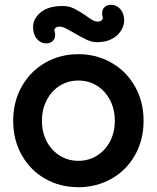

<svg xmlns="http://www.w3.org/2000/svg" viewBox="-20 -771 654 801"><path d="M307 10Q231 10 169 -25Q107 -60 71 -123.5Q35 -187 35 -267Q35 -347 71 -410.5Q107 -474 169 -509.5Q231 -545 307 -545Q382 -545 444.5 -509.5Q507 -474 543 -410.5Q579 -347 579 -267Q579 -187 543 -123.5Q507 -60 444.5 -25Q382 10 307 10ZM307 -435Q265 -435 230.5 -414Q196 -393 175.5 -354.5Q155 -316 155 -267Q155 -218 175.5 -180Q196 -142 230.5 -121Q265 -100 307 -100Q349 -100 383.5 -121Q418 -142 438.5 -180Q459 -218 459 -267Q459 -316 438.5 -354.5Q418 -393 383.5 -414Q349 -435 307 -435ZM118 -658Q118 -693 150 -719.5Q182 -746 241 -746Q267 -746 288.5 -735.5Q310 -725 338 -706Q355 -693 366.5 -687Q378 -681 388 -681Q399 -681 405 -687Q411 -693 408 -702Q406 -707 406 -716Q406 -732 416.5 -741.5Q427 -751 443 -751Q466 -751 482 -733Q498 -715 498 -685Q498 -666 486 -645Q474 -624 448.5 -609.5Q423 -595 384 -595Q364 -595 342 -605Q320 -615 290 -633Q266 -647 252.5 -653.5Q239 -660 228 -660Q217 -660 211 -654Q205 -648 208 -639Q210 -634 210 -625Q210 -609 199.5 -599.5Q189 -590 173 -590Q150 -590 134 -608.5Q118 -627 118 -658Z"/></svg>

Font: Quicksand
Style: Bold
Weight: 700
Version: Version 3.000